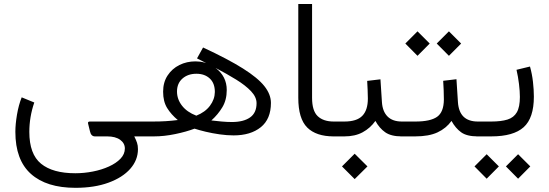

<svg xmlns="http://www.w3.org/2000/svg" viewBox="-20 -672 2706 946"><path d="M148.9 -167Q124.5 -95.7 124.5 -22Q124.5 87.4 182.1 134.5Q239.7 181.6 351.1 181.6Q394.5 181.6 437.7 173.1Q481 164.6 516.6 148.4Q552.2 132.3 573.7 109.9Q595.2 87.4 595.2 59.6Q595.2 33.7 572 16.8Q548.8 0 507.8 0H447.8Q428.7 0 423.3 -24.9L414.1 -62.5Q411.1 -73.2 422.9 -73.2H711.4V0H641.6Q650.4 17.6 655 31Q659.7 44.4 659.7 63Q659.7 116.7 621.8 159.7Q584 202.6 514.6 228Q445.3 253.4 351.6 253.4Q209 253.4 132.3 184.8Q55.7 116.2 55.7 -22.5Q55.7 -59.6 63.7 -107.2Q71.8 -154.8 86.9 -192.4Z M980.5 -438Q1103.5 -380.9 1176.8 -334.7Q1250 -288.6 1282.5 -247.8Q1314.9 -207 1314.9 -165Q1314.9 -85.4 1264.9 -45.2Q1214.8 -4.9 1130.9 -4.9Q1098.6 -4.9 1062.5 -10Q1026.4 -15.1 993.7 -22.9Q960.9 -30.8 938.5 -38.1Q898.4 -22.9 843.8 -11.5Q789.1 0 738.3 0H691.9V-73.2H732.4Q769 -73.2 796.9 -75Q824.7 -76.7 856 -80.6Q823.2 -107.9 803.5 -139.9Q783.7 -171.9 783.7 -220.2Q783.7 -266.6 805.7 -300Q827.6 -333.5 863.8 -351.6Q899.9 -369.6 943.4 -369.6Q953.6 -369.6 965.8 -368.2Q978 -366.7 995.6 -361.3L950.7 -384.3ZM1042 -337.4Q1097.2 -295.9 1097.2 -228.5Q1097.2 -179.7 1075.7 -143.8Q1054.2 -107.9 1021.5 -78.6Q1044.4 -75.7 1072.3 -73.2Q1100.1 -70.8 1122.6 -70.8Q1179.7 -70.8 1211.9 -93.3Q1244.1 -115.7 1244.1 -163.6Q1244.1 -193.8 1216.8 -222.7Q1189.5 -251.5 1143.6 -279.8Q1097.7 -308.1 1042 -337.4ZM947.3 -102.1Q991.2 -119.6 1014.6 -151.1Q1038.1 -182.6 1038.6 -218.8Q1038.6 -262.2 1013.4 -285.4Q988.3 -308.6 947.8 -308.6Q905.8 -308.6 878.9 -284.9Q852.1 -261.2 852.1 -221.2Q852.1 -183.1 876.7 -151.4Q901.4 -119.6 947.3 -102.1Z M1637.2 0H1624Q1537.6 0 1493.7 -43.7Q1449.7 -87.4 1449.7 -190.4V-652.3H1517.6V-189.9Q1517.6 -126 1545.4 -99.6Q1573.2 -73.2 1624 -73.2H1637.2Z M1972.7 0H1959.5Q1906.7 0 1877.9 -20.3Q1849.1 -40.5 1829.6 -76.2Q1804.2 -40.5 1766.8 -20.3Q1729.5 0 1676.8 0H1617.7V-73.2H1676.8Q1737.8 -73.2 1765.1 -101.3Q1792.5 -129.4 1792.5 -186.5Q1792.5 -208 1791.3 -230.5Q1790 -252.9 1789.1 -273.4L1854.5 -281.2L1861.8 -168.9Q1864.7 -123 1889.4 -98.1Q1914.1 -73.2 1960 -73.2H1972.7ZM1665 147.9 1727.5 85.4 1790.5 147.9 1727.5 210.4Z M2347.2 0H2334Q2279.8 0 2252 -20.3Q2224.1 -40.5 2204.6 -76.2Q2178.2 -39.6 2135.7 -19.8Q2093.3 0 2025.9 0H1953.1V-73.2H2026.9Q2100.6 -73.2 2133.5 -96.4Q2166.5 -119.6 2167 -181.6Q2167 -204.1 2166 -228Q2165 -252 2163.6 -273.9L2229 -281.7L2236.3 -168.5Q2242.7 -73.2 2334.5 -73.2H2347.2ZM2131.8 -457.5 2191.9 -517.6 2252 -457.5 2191.9 -397ZM1977.1 -457.5 2037.1 -517.6 2097.2 -457.5 2037.1 -397Z M2591.3 -344.2Q2601.6 -307.6 2606 -268.6Q2610.4 -229.5 2610.4 -195.8Q2610.4 -90.3 2560.1 -45.2Q2509.8 0 2400.4 0H2327.6V-73.2H2400.4Q2449.2 -73.2 2480.5 -83Q2511.7 -92.8 2526.6 -118.9Q2541.5 -145 2541.5 -194.3Q2541.5 -222.2 2537.1 -258.3Q2532.7 -294.4 2524.9 -328.1ZM2472.7 147.9 2532.7 87.9 2592.8 147.9 2532.7 208.5ZM2317.9 147.9 2377.9 87.9 2438 147.9 2377.9 208.5Z"/></svg>

Font: Vazir Light UI
Style: Light-UI
Weight: 300
Designer: Saber Rastikerdar
Foundry: Saber Rastikerdar
Version: Version 30.0.0